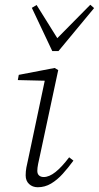

<svg xmlns="http://www.w3.org/2000/svg" viewBox="-20 -775 416 808"><path d="M88 -37Q88 -54 91 -70Q94 -86 100 -112L171 -448L181 -435L55 -438L59 -460L210 -489L225 -480L148 -120Q144 -103 140.5 -85.5Q137 -68 137 -56Q137 -43 144.5 -36.5Q152 -30 164 -30Q187 -30 213.5 -51Q240 -72 271 -113L289 -99Q267 -69 244 -43.5Q221 -18 195 -2.5Q169 13 139 13Q117 13 102.5 -0.5Q88 -14 88 -37ZM134 -754 232 -597H204L360 -755L376 -741L226 -560H200L114 -742Z"/></svg>

Font: Source Serif 4 18pt Light
Style: Italic
Weight: 300
Italic angle: -12°
Designer: Frank Grießhammer
Foundry: Adobe Systems Incorporated
Version: Version 4.004;hotconv 1.0.116;makeotfexe 2.5.65601